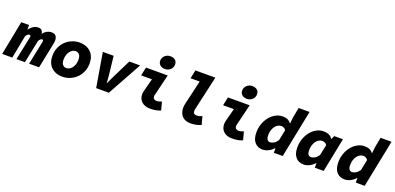

<svg xmlns="http://www.w3.org/2000/svg" viewBox="-22 -1696 5435 2642"><g transform="rotate(20 2696.0 -375.0)"><path d="M-28 0 70 -500H184V-436H188Q208 -465 241.5 -488.5Q275 -512 320 -512Q379 -512 388 -444Q437 -512 516 -512Q552 -512 573 -489Q594 -466 594 -422Q594 -408 592.5 -397Q591 -386 588 -372L512 0H366L436 -340Q438 -348 438 -351.5Q438 -355 438 -358Q438 -369 434 -372.5Q430 -376 422 -376Q397 -376 374 -335L305 0H181L252 -340Q254 -348 254 -351.5Q254 -355 254 -358Q254 -369 249 -372.5Q244 -376 236 -376Q222 -376 209.5 -366.5Q197 -357 184 -334L120 0Z M856 12Q803 12 761.5 -4Q720 -20 690.5 -49Q661 -78 645.5 -119.5Q630 -161 630 -212Q630 -280 654.5 -335.5Q679 -391 719.5 -430Q760 -469 813 -490.5Q866 -512 922 -512Q974 -512 1016 -496Q1058 -480 1087.5 -451Q1117 -422 1132.5 -380.5Q1148 -339 1148 -288Q1148 -220 1123.5 -164.5Q1099 -109 1058.5 -70Q1018 -31 965 -9.5Q912 12 856 12ZM868 -118Q890 -118 911.5 -130Q933 -142 949.5 -163.5Q966 -185 976 -215.5Q986 -246 986 -284Q986 -332 965.5 -357Q945 -382 910 -382Q887 -382 866 -370Q845 -358 828.5 -336.5Q812 -315 802 -284Q792 -253 792 -216Q792 -168 812.5 -143Q833 -118 868 -118Z M1348 0 1264 -500H1422L1448 -270Q1453 -232 1455.5 -194Q1458 -156 1461 -116H1465Q1482 -154 1500.5 -193Q1519 -232 1538 -270L1652 -500H1810L1534 0Z M2140 12Q2063 12 2017.5 -28.5Q1972 -69 1972 -138Q1972 -153 1974.5 -168Q1977 -183 1982 -200L2028 -376H1870L1896 -500H2214L2140 -194Q2138 -188 2137 -182Q2136 -176 2136 -170Q2136 -142 2151 -130Q2166 -118 2190 -118Q2207 -118 2223 -122.5Q2239 -127 2262 -136L2294 -16Q2261 -2 2224.5 5Q2188 12 2140 12ZM2145 -570Q2126 -570 2108.5 -575.5Q2091 -581 2077.5 -591.5Q2064 -602 2055.5 -618.5Q2047 -635 2047 -657Q2047 -678 2055.5 -697Q2064 -716 2079 -730.5Q2094 -745 2114.5 -753.5Q2135 -762 2159 -762Q2202 -762 2230 -740Q2258 -718 2258 -675Q2258 -652 2249 -633Q2240 -614 2225 -600Q2210 -586 2189.5 -578Q2169 -570 2145 -570Z M2726 12Q2691 12 2661.5 0.5Q2632 -11 2611 -32Q2590 -53 2578 -84Q2566 -115 2566 -154Q2566 -169 2567.5 -185.5Q2569 -202 2574 -220L2656 -572H2522L2548 -696H2840L2728 -198Q2726 -192 2725 -184Q2724 -176 2724 -164Q2724 -140 2739.5 -129Q2755 -118 2776 -118Q2798 -118 2814 -122.5Q2830 -127 2854 -138L2886 -20Q2845 -2 2807.5 5Q2770 12 2726 12Z M3340 12Q3263 12 3217.5 -28.5Q3172 -69 3172 -138Q3172 -153 3174.5 -168Q3177 -183 3182 -200L3228 -376H3070L3096 -500H3414L3340 -194Q3338 -188 3337 -182Q3336 -176 3336 -170Q3336 -142 3351 -130Q3366 -118 3390 -118Q3407 -118 3423 -122.5Q3439 -127 3462 -136L3494 -16Q3461 -2 3424.5 5Q3388 12 3340 12ZM3345 -570Q3326 -570 3308.5 -575.5Q3291 -581 3277.5 -591.5Q3264 -602 3255.5 -618.5Q3247 -635 3247 -657Q3247 -678 3255.5 -697Q3264 -716 3279 -730.5Q3294 -745 3314.5 -753.5Q3335 -762 3359 -762Q3402 -762 3430 -740Q3458 -718 3458 -675Q3458 -652 3449 -633Q3440 -614 3425 -600Q3410 -586 3389.5 -578Q3369 -570 3345 -570Z M3788 12Q3714 12 3671 -38Q3628 -88 3628 -182Q3628 -251 3650 -311Q3672 -371 3709 -416Q3746 -461 3794 -486.5Q3842 -512 3894 -512Q3942 -512 3972 -497Q4002 -482 4020 -456H4022L4032 -550L4060 -696H4220L4080 0H3950V-66H3946Q3911 -28 3870 -8Q3829 12 3788 12ZM3850 -118Q3874 -118 3903 -134Q3932 -150 3958 -188L3990 -344Q3979 -364 3959.5 -373Q3940 -382 3924 -382Q3898 -382 3874.5 -369Q3851 -356 3833 -332Q3815 -308 3804.5 -275Q3794 -242 3794 -202Q3794 -158 3809 -138Q3824 -118 3850 -118Z M4389 12Q4314 12 4271 -38Q4228 -88 4228 -182Q4228 -251 4250 -311Q4272 -371 4309 -416Q4346 -461 4394 -486.5Q4442 -512 4494 -512Q4542 -512 4575.5 -495.5Q4609 -479 4626 -450H4630L4652 -500H4780L4680 0H4550V-66H4546Q4511 -28 4470 -8Q4429 12 4389 12ZM4450 -118Q4474 -118 4503 -134Q4532 -150 4558 -188L4591 -344Q4580 -364 4560 -373Q4540 -382 4524 -382Q4498 -382 4474.5 -369Q4451 -356 4433 -332Q4415 -308 4404.5 -275Q4394 -242 4394 -202Q4394 -157 4409 -137.5Q4424 -118 4450 -118Z M4988 12Q4914 12 4871 -38Q4828 -88 4828 -182Q4828 -251 4850 -311Q4872 -371 4909 -416Q4946 -461 4994 -486.5Q5042 -512 5094 -512Q5142 -512 5172 -497Q5202 -482 5220 -456H5222L5232 -550L5260 -696H5420L5280 0H5150V-66H5146Q5111 -28 5070 -8Q5029 12 4988 12ZM5050 -118Q5074 -118 5103 -134Q5132 -150 5158 -188L5190 -344Q5179 -364 5159.5 -373Q5140 -382 5124 -382Q5098 -382 5074.5 -369Q5051 -356 5033 -332Q5015 -308 5004.5 -275Q4994 -242 4994 -202Q4994 -158 5009 -138Q5024 -118 5050 -118Z"/></g></svg>

Font: Source Code Pro Black
Style: Italic
Weight: 900
Italic angle: -11°
Monospace: yes
Designer: Paul D. Hunt, Teo Tuominen
Foundry: Adobe Systems Incorporated
Version: Version 1.050;PS 1.000;hotconv 16.6.51;makeotf.lib2.5.65220